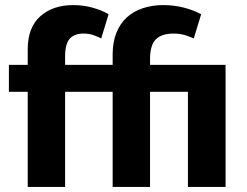

<svg xmlns="http://www.w3.org/2000/svg" viewBox="-20 -735 971 755"><path d="M268 -715Q307 -715 343.5 -705Q380 -695 407 -679L378 -584Q362 -592 345.5 -597.5Q329 -603 309 -603Q272 -603 254 -582.5Q236 -562 236 -513V-480H423V-521Q423 -569 437.5 -605.5Q452 -642 478 -666Q504 -690 541 -702.5Q578 -715 622 -715Q664 -715 703 -705Q742 -695 771 -679L742 -584Q724 -592 705 -597.5Q686 -603 663 -603Q615 -603 592.5 -580Q570 -557 570 -503V-480H867V0H719V-374H570V0H423V-374H236V0H89V-374H15V-480H89V-541Q89 -627 138.5 -671Q188 -715 268 -715Z"/></svg>

Font: Mukta Mahee ExtraBold
Style: Regular
Weight: 800
Designer: Shuchita Grover, Noopur Datye, Girish Dalvi, Yashodeep Gholap
Foundry: Ek Type
Version: Version 2.538;PS 1.000;hotconv 16.6.51;makeotf.lib2.5.65220;